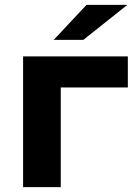

<svg xmlns="http://www.w3.org/2000/svg" viewBox="-20 -770 554 790"><path d="M75 0V-538H506V-410H195L230 -444V0ZM201 -606 336 -750H504L323 -606Z"/></svg>

Font: MOST Montserrat
Style: Bold
Weight: 700
Designer: Julieta Ulanovsky
Foundry: Julieta Ulanovsky
Version: Version 8.000;March 11, 2024;FontCreator 15.0.0.2926 64-bit